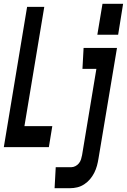

<svg xmlns="http://www.w3.org/2000/svg" viewBox="-37 -771 665 1006"><path d="M473 -589 500 -751H608L582 -589ZM-17 0 105 -735H195L91 -110H237L219 0ZM249 215 255 105H337Q347 105 358 99.5Q369 94 376.5 84.5Q384 75 387.5 64Q391 53 393 42L468 -410H395L401 -520H576L479 60Q476 79 471 97.5Q466 116 457 134Q448 152 435 167.5Q422 183 404.5 194.5Q387 206 368 210.5Q349 215 331 215Z"/></svg>

Font: Iosevka SS04 XBd Ex
Style: Italic
Weight: 800
Width: 7
Italic angle: -9°
Monospace: yes
Designer: Belleve Invis
Foundry: Belleve Invis
Version: Version 19.0.0; ttfautohint (v1.8.4)